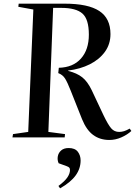

<svg xmlns="http://www.w3.org/2000/svg" viewBox="-20 -750 737 1048"><path d="M301 -380Q379 -382 422 -430.5Q465 -479 465 -561Q465 -645 430 -676Q395 -707 314 -707H270L244 -30L335 -18L333 0H48L51 -18L134 -30L162 -698L80 -713L82 -730H333Q461 -730 522 -690Q583 -650 583 -564Q583 -509 552.5 -467Q522 -425 470 -399Q418 -373 352 -365V-363Q400 -351 429 -328Q458 -305 481 -257L545 -121Q570 -69 587 -49.5Q604 -30 630 -30Q644 -30 657 -34Q670 -38 688 -48L697 -35Q674 -14 642 0Q610 14 577 14Q526 14 489 -13Q452 -40 428 -99L366 -255Q348 -301 335 -321.5Q322 -342 298 -351ZM308 278 299 265Q334 239 348 218Q362 197 362 178Q362 170 358.5 165.5Q355 161 344 157L300 141Q292 123 295.5 103.5Q299 84 314 71Q329 58 355 58Q389 58 404.5 78Q420 98 420 126Q420 170 393 207.5Q366 245 308 278Z"/></svg>

Font: Literata 72pt Medium
Style: Italic
Weight: 500
Italic angle: -2°
Designer: Latin by Veronika Burian and Jose Scaglione. Greek by Irene Vlachou. Cyrillic by Vera Evstafieva
Foundry: TypeTogether
Version: Version 3.002